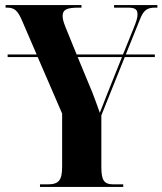

<svg xmlns="http://www.w3.org/2000/svg" viewBox="-20 -734 638 754"><path d="M464 -10H426C388 -10 378 -26 378 -79V-281L470 -510H588V-520H474L530 -659C544 -694 558 -704 589 -704H598V-714H428V-704H482C511 -704 520 -697 520 -677C520 -664 516 -651 503 -619L463 -520H281L237 -628C229 -649 226 -659 226 -671C226 -696 241 -704 290 -704H300V-714H2V-704H8C37 -704 50 -692 67 -652L124 -520H10V-510H128L224 -288V-80C224 -26 211 -10 167 -10H137V0H464ZM343 -370 285 -510H459L401 -365C392 -341 381 -314 372 -291C361 -323 352 -346 343 -370Z"/></svg>

Font: Noto Serif Display Condensed Extra
Style: Regular
Weight: 800
Width: 3
Designer: Monotype Design Team
Foundry: Monotype Imaging Inc.
Version: Version 1.900